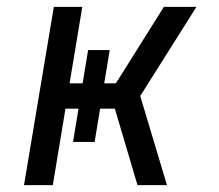

<svg xmlns="http://www.w3.org/2000/svg" viewBox="-20 -540 640 560"><path d="M50 0 137 -520H220L183 -297H221L237 -394H300L284 -297H318L458 -520H553L389 -260L467 0H381L315 -223H272L256 -126H193L209 -223H171L134 0Z"/></svg>

Font: Iosevka SS04 Extended Oblique
Style: Regular
Weight: 400
Width: 7
Italic angle: -9°
Monospace: yes
Designer: Belleve Invis
Foundry: Belleve Invis
Version: Version 19.0.0; ttfautohint (v1.8.4)